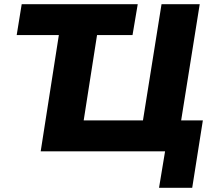

<svg xmlns="http://www.w3.org/2000/svg" viewBox="-20 -725 1030 920"><path d="M742 175 771 0H175L262 -557H60L84 -705H640L615 -557H445L381 -148H665L754 -705H937L848 -148H952L901 175Z"/></svg>

Font: Mulish Black
Style: Italic
Weight: 900
Italic angle: -9°
Designer: Vernon Adams
Foundry: Vernon Adams
Version: Version 3.603; ttfautohint (v1.8.3)